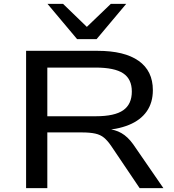

<svg xmlns="http://www.w3.org/2000/svg" viewBox="-20 -966 896 986"><path d="M114 0V-705H481Q619 -705 692 -653.5Q765 -602 765 -503Q765 -439 733.5 -394Q702 -349 642 -324.5Q582 -300 497 -296L506 -304H530Q571 -301 603.5 -282.5Q636 -264 664 -225L819 0H697L550 -218Q532 -244 514 -259Q496 -274 469 -280Q442 -286 399 -286H223V0ZM223 -369H472Q569 -369 613 -400Q657 -431 657 -496Q657 -560 612.5 -589.5Q568 -619 470 -619H223ZM376 -765 224 -946H304L426 -828L549 -946H628L476 -765Z"/></svg>

Font: Nunito Sans 10pt Expanded Medium
Style: Regular
Weight: 500
Width: 7
Designer: Vernon Adams
Foundry: Vernon Adams
Version: Version 3.101;gftools[0.9.27]